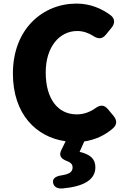

<svg xmlns="http://www.w3.org/2000/svg" viewBox="-20 -738 707 1071"><path d="M276 281C280 304 299 316 331 313C446 302 512 266 512 195C512 147 482 123 424 109L450 51C510 42 564 18 610 -22C634 -43 633 -68 613 -92L582 -129C561 -154 539 -154 513 -135C483 -114 449 -100 408 -100C303 -100 235 -186 235 -334C235 -479 314 -565 410 -565C445 -565 474 -554 501 -537C528 -519 551 -520 571 -545L602 -583C622 -607 622 -634 597 -653C548 -690 483 -718 407 -718C218 -718 52 -576 52 -328C52 -101 182 27 346 50L322 99C307 130 320 148 355 161C378 170 385 182 385 195C385 220 369 233 324 240C289 245 272 259 276 281Z"/></svg>

Font: コーポレート・ロゴ（ラウンド）ver3 Bold
Style: Regular
Weight: 700
Designer: [KANA_main] LOGOTYPE.JP [Source Han Sans] Ryoko NISHIZUKA 西塚涼子 (kana, bopomofo & ideographs); Paul D. Hunt (Latin, Greek
Version: Version 12.001;FEAKit 1.0